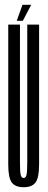

<svg xmlns="http://www.w3.org/2000/svg" viewBox="-20 -778 200 803"><path d="M79 5Q113.5 5 128.5 -14.8Q143.5 -34.5 143.5 -90.5V-675H94V-98.5Q94 -56.5 90.5 -45Q87 -33.5 79 -33.5Q70.5 -33.5 67 -45Q63.5 -56.5 63.5 -98.5V-675H14.5V-90.5Q14.5 -34.5 29.2 -14.8Q44 5 79 5ZM50 -691H75.5L110.5 -758H74Z"/></svg>

Font: Anybody UltraCondensed Light
Style: Regular
Weight: 300
Width: 1
Version: Version 1.113;gftools[0.9.25]